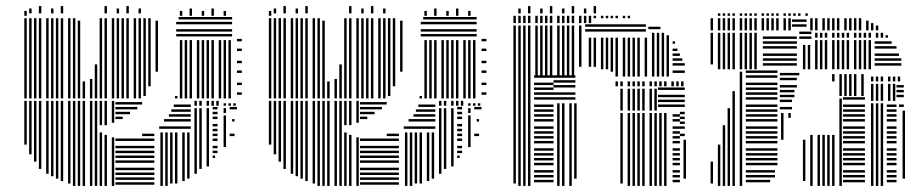

<svg xmlns="http://www.w3.org/2000/svg" viewBox="-20 -612 3043 632"><path d="M68 -136H60V-280H68ZM84 -104H76V-280H84ZM100 -80H92V-280H100ZM116 -56H108V-280H116ZM140 -40H132V-280H140ZM156 -32H148V-280H156ZM172 -24H164V-280H172ZM188 -16H180V-280H188ZM212 -8H204V-280H212ZM228 0H220V-280H228ZM244 0H236V-280H244ZM260 0H252V-280H260ZM284 0H276V-280H284ZM300 0H292V-280H300ZM316 0H308V-176H316ZM316 -200H308V-280H316ZM332 0H324V-168H332ZM332 -200H324V-280H332ZM356 0H348V-160H356ZM356 -208H348V-280H356ZM488 -4H360V-12H488ZM488 -20H360V-28H488ZM488 -36H360V-44H488ZM488 -52H360V-60H488ZM488 -76H360V-84H488ZM488 -92H360V-100H488ZM488 -108H360V-116H488ZM488 -124H360V-132H488ZM488 -148H360V-156H488ZM488 -164H448V-172H488ZM384 -220H360V-228H384ZM408 -236H360V-244H408ZM432 -252H360V-260H432ZM448 -268H360V-276H448ZM516 0H508V-176H516ZM532 0H524V-176H532ZM548 -8H540V-176H548ZM564 -8H556V-176H564ZM588 -16H580V-176H588ZM604 -24H596V-176H604ZM608 -188H504V-196H608ZM608 -212H520V-220H608ZM608 -228H536V-236H608ZM608 -244H544V-252H608ZM608 -260H552V-268H608ZM628 -40H620V-256H628ZM644 -56H636V-256H644ZM668 -64H660V-256H668ZM688 -92H680V-100H688ZM696 -108H680V-116H696ZM696 -124H680V-132H696ZM696 -148H680V-156H696ZM696 -164H680V-172H696ZM696 -180H680V-188H696ZM696 -196H680V-204H696ZM696 -220H680V-228H696ZM696 -236H680V-244H696ZM696 -252H680V-260H696ZM628 -264H620V-280H628ZM644 -264H636V-280H644ZM668 -264H660V-280H668ZM684 -264H676V-280H684ZM700 -264H692V-280H700ZM724 -128H716V-232H724ZM752 -164H736V-172H752ZM752 -212H744V-220H752ZM724 -240H716V-256H724ZM760 -252H736V-260H760ZM724 -264H716V-272H724ZM740 -264H732V-272H740ZM756 -264H748V-272H756ZM68 -288H60V-552H68ZM84 -288H76V-552H84ZM100 -288H92V-552H100ZM116 -288H108V-552H116ZM140 -288H132V-552H140ZM156 -288H148V-552H156ZM172 -288H164V-552H172ZM188 -288H180V-552H188ZM212 -288H204V-552H212ZM228 -288H220V-552H228ZM244 -288H236V-544H244ZM260 -288H252V-344H260ZM284 -288H276V-352H284ZM300 -288H292V-400H300ZM316 -288H308V-552H316ZM332 -288H324V-552H332ZM356 -288H348V-552H356ZM372 -288H364V-552H372ZM388 -288H380V-552H388ZM404 -288H396V-552H404ZM428 -288H420V-552H428ZM444 -288H436V-552H444ZM460 -296H452V-552H460ZM476 -328H468V-552H476ZM500 -376H492V-544H500ZM564 -288H556V-296H564ZM580 -288H572V-480H580ZM596 -288H588V-480H596ZM612 -288H604V-480H612ZM636 -288H628V-480H636ZM652 -288H644V-480H652ZM668 -288H660V-480H668ZM684 -288H676V-480H684ZM708 -288H700V-480H708ZM724 -288H716V-480H724ZM740 -288H732V-480H740ZM744 -492H560V-500H744ZM744 -508H560V-516H744ZM744 -532H560V-540H744ZM744 -548H568V-556H744ZM776 -300H760V-308H776ZM776 -332H760V-340H776ZM776 -372H760V-380H776ZM776 -404H760V-412H776ZM776 -444H760V-452H776ZM776 -476H760V-484H776ZM68 -560H60V-576H68ZM580 -560H572V-576H580ZM612 -560H604V-584H612ZM652 -560H644V-576H652ZM684 -560H676V-584H684ZM724 -560H716V-576H724ZM84 -568H76V-584H84ZM116 -568H108V-592H116ZM156 -568H148V-584H156ZM188 -568H180V-592H188ZM332 -568H324V-592H332ZM372 -568H364V-584H372ZM404 -568H396V-592H404ZM444 -568H436V-584H444Z M873 -136H865V-280H873ZM889 -104H881V-280H889ZM905 -80H897V-280H905ZM921 -56H913V-280H921ZM945 -40H937V-280H945ZM961 -32H953V-280H961ZM977 -24H969V-280H977ZM993 -16H985V-280H993ZM1017 -8H1009V-280H1017ZM1033 0H1025V-280H1033ZM1049 0H1041V-280H1049ZM1065 0H1057V-280H1065ZM1089 0H1081V-280H1089ZM1105 0H1097V-280H1105ZM1121 0H1113V-176H1121ZM1121 -200H1113V-280H1121ZM1137 0H1129V-168H1137ZM1137 -200H1129V-280H1137ZM1161 0H1153V-160H1161ZM1161 -208H1153V-280H1161ZM1293 -4H1165V-12H1293ZM1293 -20H1165V-28H1293ZM1293 -36H1165V-44H1293ZM1293 -52H1165V-60H1293ZM1293 -76H1165V-84H1293ZM1293 -92H1165V-100H1293ZM1293 -108H1165V-116H1293ZM1293 -124H1165V-132H1293ZM1293 -148H1165V-156H1293ZM1293 -164H1253V-172H1293ZM1189 -220H1165V-228H1189ZM1213 -236H1165V-244H1213ZM1237 -252H1165V-260H1237ZM1253 -268H1165V-276H1253ZM1321 0H1313V-176H1321ZM1337 0H1329V-176H1337ZM1353 -8H1345V-176H1353ZM1369 -8H1361V-176H1369ZM1393 -16H1385V-176H1393ZM1409 -24H1401V-176H1409ZM1413 -188H1309V-196H1413ZM1413 -212H1325V-220H1413ZM1413 -228H1341V-236H1413ZM1413 -244H1349V-252H1413ZM1413 -260H1357V-268H1413ZM1433 -40H1425V-256H1433ZM1449 -56H1441V-256H1449ZM1473 -64H1465V-256H1473ZM1493 -92H1485V-100H1493ZM1501 -108H1485V-116H1501ZM1501 -124H1485V-132H1501ZM1501 -148H1485V-156H1501ZM1501 -164H1485V-172H1501ZM1501 -180H1485V-188H1501ZM1501 -196H1485V-204H1501ZM1501 -220H1485V-228H1501ZM1501 -236H1485V-244H1501ZM1501 -252H1485V-260H1501ZM1433 -264H1425V-280H1433ZM1449 -264H1441V-280H1449ZM1473 -264H1465V-280H1473ZM1489 -264H1481V-280H1489ZM1505 -264H1497V-280H1505ZM1529 -128H1521V-232H1529ZM1557 -164H1541V-172H1557ZM1557 -212H1549V-220H1557ZM1529 -240H1521V-256H1529ZM1565 -252H1541V-260H1565ZM1529 -264H1521V-272H1529ZM1545 -264H1537V-272H1545ZM1561 -264H1553V-272H1561ZM873 -288H865V-552H873ZM889 -288H881V-552H889ZM905 -288H897V-552H905ZM921 -288H913V-552H921ZM945 -288H937V-552H945ZM961 -288H953V-552H961ZM977 -288H969V-552H977ZM993 -288H985V-552H993ZM1017 -288H1009V-552H1017ZM1033 -288H1025V-552H1033ZM1049 -288H1041V-544H1049ZM1065 -288H1057V-344H1065ZM1089 -288H1081V-352H1089ZM1105 -288H1097V-400H1105ZM1121 -288H1113V-552H1121ZM1137 -288H1129V-552H1137ZM1161 -288H1153V-552H1161ZM1177 -288H1169V-552H1177ZM1193 -288H1185V-552H1193ZM1209 -288H1201V-552H1209ZM1233 -288H1225V-552H1233ZM1249 -288H1241V-552H1249ZM1265 -296H1257V-552H1265ZM1281 -328H1273V-552H1281ZM1305 -376H1297V-544H1305ZM1369 -288H1361V-296H1369ZM1385 -288H1377V-480H1385ZM1401 -288H1393V-480H1401ZM1417 -288H1409V-480H1417ZM1441 -288H1433V-480H1441ZM1457 -288H1449V-480H1457ZM1473 -288H1465V-480H1473ZM1489 -288H1481V-480H1489ZM1513 -288H1505V-480H1513ZM1529 -288H1521V-480H1529ZM1545 -288H1537V-480H1545ZM1549 -492H1365V-500H1549ZM1549 -508H1365V-516H1549ZM1549 -532H1365V-540H1549ZM1549 -548H1373V-556H1549ZM1581 -300H1565V-308H1581ZM1581 -332H1565V-340H1581ZM1581 -372H1565V-380H1581ZM1581 -404H1565V-412H1581ZM1581 -444H1565V-452H1581ZM1581 -476H1565V-484H1581ZM873 -560H865V-576H873ZM1385 -560H1377V-576H1385ZM1417 -560H1409V-584H1417ZM1457 -560H1449V-576H1457ZM1489 -560H1481V-584H1489ZM1529 -560H1521V-576H1529ZM889 -568H881V-584H889ZM921 -568H913V-592H921ZM961 -568H953V-584H961ZM993 -568H985V-592H993ZM1137 -568H1129V-592H1137ZM1177 -568H1169V-584H1177ZM1209 -568H1201V-592H1209ZM1249 -568H1241V-584H1249Z M1678 -8H1670V-360H1678ZM1694 0H1686V-360H1694ZM1710 0H1702V-360H1710ZM1726 0H1718V-360H1726ZM1802 -12H1738V-20H1802ZM1802 -28H1738V-36H1802ZM1802 -44H1738V-52H1802ZM1802 -68H1738V-76H1802ZM1802 -84H1738V-92H1802ZM1802 -100H1738V-108H1802ZM1802 -116H1738V-124H1802ZM1802 -140H1738V-148H1802ZM1802 -156H1738V-164H1802ZM1802 -172H1738V-180H1802ZM1802 -188H1738V-196H1802ZM1802 -212H1738V-220H1802ZM1802 -228H1738V-236H1802ZM1802 -244H1738V-252H1802ZM1802 -260H1738V-268H1802ZM1802 -284H1738V-292H1802ZM1802 -300H1738V-308H1802ZM1802 -316H1738V-324H1802ZM1802 -332H1738V-340H1802ZM1802 -356H1738V-364H1802ZM1822 0H1814V-272H1822ZM1838 0H1830V-272H1838ZM1862 0H1854V-272H1862ZM1878 -24H1870V-272H1878ZM1874 -284H1802V-292H1874ZM1874 -300H1802V-308H1874ZM1874 -324H1802V-332H1874ZM1874 -340H1802V-348H1874ZM1874 -356H1802V-364H1874ZM2030 -8H2022V-240H2030ZM2054 0H2046V-240H2054ZM2070 0H2062V-240H2070ZM2086 0H2078V-240H2086ZM2102 0H2094V-240H2102ZM2126 0H2118V-240H2126ZM2142 0H2134V-240H2142ZM2158 0H2150V-240H2158ZM2174 0H2166V-240H2174ZM2218 -12H2194V-20H2218ZM2218 -28H2194V-36H2218ZM2218 -44H2194V-52H2218ZM2218 -68H2194V-76H2218ZM2218 -84H2194V-92H2218ZM2218 -100H2194V-108H2218ZM2218 -116H2194V-124H2218ZM2218 -140H2194V-148H2218ZM2218 -156H2194V-164H2218ZM2218 -172H2194V-180H2218ZM2218 -188H2194V-196H2218ZM2218 -212H2194V-220H2218ZM2218 -228H2194V-236H2218ZM2238 -24H2230V-152H2238ZM2234 -164H2218V-172H2234ZM2234 -188H2218V-196H2234ZM2234 -204H2218V-212H2234ZM2234 -220H2218V-228H2234ZM2234 -236H2218V-244H2234ZM2030 -248H2022V-320H2030ZM2054 -248H2046V-320H2054ZM2070 -248H2062V-320H2070ZM2086 -248H2078V-320H2086ZM2102 -248H2094V-320H2102ZM2126 -248H2118V-320H2126ZM2142 -248H2134V-320H2142ZM2234 -260H2146V-268H2234ZM2234 -276H2146V-284H2234ZM2234 -292H2146V-300H2234ZM2234 -316H2146V-324H2234ZM2014 -328H2006V-344H2014ZM2030 -328H2022V-344H2030ZM2054 -328H2046V-344H2054ZM2070 -328H2062V-344H2070ZM2086 -328H2078V-344H2086ZM2102 -328H2094V-344H2102ZM2126 -328H2118V-344H2126ZM2142 -328H2134V-344H2142ZM2158 -328H2150V-344H2158ZM2174 -328H2166V-344H2174ZM2198 -328H2190V-344H2198ZM2214 -328H2206V-344H2214ZM2230 -328H2222V-344H2230ZM1678 -360H1670V-528H1678ZM1694 -360H1686V-528H1694ZM1710 -360H1702V-528H1710ZM1726 -360H1718V-528H1726ZM1750 -360H1742V-528H1750ZM1766 -360H1758V-528H1766ZM1782 -360H1774V-528H1782ZM1798 -360H1790V-528H1798ZM1822 -360H1814V-528H1822ZM1838 -360H1830V-528H1838ZM1854 -360H1846V-528H1854ZM1870 -360H1862V-528H1870ZM1894 -392H1886V-528H1894ZM1926 -392H1918V-488H1926ZM1942 -392H1934V-488H1942ZM1966 -384H1958V-488H1966ZM1982 -384H1974V-488H1982ZM1998 -376H1990V-488H1998ZM2014 -360H2006V-488H2014ZM2038 -360H2030V-488H2038ZM2054 -360H2046V-488H2054ZM2070 -360H2062V-488H2070ZM2086 -360H2078V-488H2086ZM2110 -360H2102V-488H2110ZM2106 -508H1906V-516H2106ZM2106 -524H1906V-532H2106ZM2134 -360H2126V-472H2134ZM2150 -360H2142V-472H2150ZM2166 -360H2158V-472H2166ZM2182 -360H2174V-472H2182ZM2234 -372H2194V-380H2234ZM2234 -396H2194V-404H2234ZM2226 -412H2194V-420H2226ZM2218 -428H2194V-436H2218ZM2210 -444H2194V-452H2210ZM2202 -468H2194V-476H2202ZM2134 -472H2126V-504H2134ZM2150 -472H2142V-504H2150ZM2166 -472H2158V-504H2166ZM2182 -472H2174V-496H2182ZM2154 -516H2114V-524H2154ZM1678 -536H1670V-552H1678ZM1694 -536H1686V-552H1694ZM1710 -536H1702V-552H1710ZM1726 -536H1718V-552H1726ZM1750 -536H1742V-552H1750ZM1766 -536H1758V-552H1766ZM1782 -536H1774V-552H1782ZM1798 -536H1790V-552H1798ZM1822 -536H1814V-552H1822ZM1838 -536H1830V-552H1838ZM1854 -536H1846V-552H1854ZM1870 -536H1862V-552H1870ZM1894 -536H1886V-552H1894ZM1910 -536H1902V-552H1910ZM1926 -536H1918V-552H1926ZM1678 -552H1670V-560H1678ZM1694 -552H1686V-560H1694ZM1710 -552H1702V-560H1710ZM1726 -552H1718V-560H1726ZM1750 -552H1742V-560H1750ZM1766 -552H1758V-560H1766ZM1782 -552H1774V-560H1782ZM1798 -552H1790V-560H1798ZM1822 -552H1814V-560H1822ZM1838 -552H1830V-560H1838ZM1854 -552H1846V-560H1854ZM1870 -552H1862V-560H1870ZM1894 -552H1886V-560H1894ZM1910 -552H1902V-560H1910ZM1926 -552H1918V-560H1926ZM1942 -552H1934V-560H1942ZM1966 -552H1958V-560H1966ZM1982 -552H1974V-560H1982ZM1998 -552H1990V-560H1998ZM2014 -552H2006V-560H2014ZM2038 -552H2030V-560H2038ZM2054 -552H2046V-560H2054ZM1694 -568H1686V-584H1694ZM1726 -568H1718V-592H1726ZM1766 -568H1758V-584H1766ZM1798 -568H1790V-592H1798ZM1838 -568H1830V-584H1838ZM1870 -568H1862V-592H1870ZM1910 -568H1902V-584H1910ZM1942 -568H1934V-592H1942Z M2327 -8H2319V-80H2327ZM2351 0H2343V-136H2351ZM2367 0H2359V-200H2367ZM2383 0H2375V-256H2383ZM2399 0H2391V-312H2399ZM2423 0H2415V-376H2423ZM2515 -12H2435V-20H2515ZM2531 -28H2435V-36H2531ZM2531 -44H2435V-52H2531ZM2539 -68H2435V-76H2539ZM2539 -84H2435V-92H2539ZM2539 -100H2435V-108H2539ZM2539 -116H2435V-124H2539ZM2539 -140H2435V-148H2539ZM2539 -156H2435V-164H2539ZM2539 -172H2435V-180H2539ZM2539 -188H2435V-196H2539ZM2539 -212H2435V-220H2539ZM2539 -228H2435V-236H2539ZM2539 -244H2435V-252H2539ZM2539 -260H2435V-268H2539ZM2539 -284H2435V-292H2539ZM2539 -300H2435V-308H2539ZM2539 -316H2435V-324H2539ZM2539 -332H2435V-340H2539ZM2539 -356H2435V-364H2539ZM2539 -372H2435V-380H2539ZM2559 -152H2551V-240H2559ZM2583 -224H2575V-240H2583ZM2631 -16H2623V-152H2631ZM2587 -252H2547V-260H2587ZM2587 -276H2547V-284H2587ZM2595 -292H2547V-300H2595ZM2595 -308H2547V-316H2595ZM2603 -324H2547V-332H2603ZM2603 -348H2547V-356H2603ZM2611 -364H2547V-372H2611ZM2655 0H2647V-168H2655ZM2679 0H2671V-168H2679ZM2695 0H2687V-168H2695ZM2711 0H2703V-168H2711ZM2727 0H2719V-168H2727ZM2751 0H2743V-288H2751ZM2827 -12H2755V-20H2827ZM2827 -28H2755V-36H2827ZM2827 -44H2755V-52H2827ZM2827 -68H2755V-76H2827ZM2827 -84H2755V-92H2827ZM2827 -100H2755V-108H2827ZM2827 -116H2755V-124H2827ZM2827 -140H2755V-148H2827ZM2827 -156H2755V-164H2827ZM2827 -172H2755V-180H2827ZM2827 -188H2755V-196H2827ZM2827 -212H2755V-220H2827ZM2827 -228H2755V-236H2827ZM2827 -244H2755V-252H2827ZM2827 -260H2755V-268H2827ZM2827 -284H2755V-292H2827ZM2727 -344H2719V-368H2727ZM2751 -296H2743V-368H2751ZM2767 -296H2759V-368H2767ZM2783 -296H2775V-368H2783ZM2799 -296H2791V-368H2799ZM2823 -296H2815V-368H2823ZM2855 0H2847V-272H2855ZM2871 0H2863V-272H2871ZM2887 0H2879V-272H2887ZM2931 -12H2899V-20H2931ZM2931 -28H2899V-36H2931ZM2931 -44H2899V-52H2931ZM2931 -68H2899V-76H2931ZM2931 -84H2899V-92H2931ZM2931 -100H2899V-108H2931ZM2931 -116H2899V-124H2931ZM2931 -140H2899V-148H2931ZM2931 -156H2899V-164H2931ZM2931 -172H2899V-180H2931ZM2931 -188H2899V-196H2931ZM2931 -212H2899V-220H2931ZM2931 -228H2899V-236H2931ZM2931 -244H2899V-252H2931ZM2931 -260H2899V-268H2931ZM2959 -24H2951V-248H2959ZM2955 -260H2939V-268H2955ZM2855 -280H2847V-336H2855ZM2871 -280H2863V-336H2871ZM2887 -280H2879V-336H2887ZM2911 -280H2903V-336H2911ZM2927 -280H2919V-336H2927ZM2955 -292H2931V-300H2955ZM2955 -308H2931V-316H2955ZM2955 -324H2931V-332H2955ZM2855 -344H2847V-360H2855ZM2871 -344H2863V-360H2871ZM2887 -344H2879V-360H2887ZM2911 -344H2903V-360H2911ZM2927 -344H2919V-360H2927ZM2943 -344H2935V-360H2943ZM2327 -400H2319V-504H2327ZM2351 -384H2343V-504H2351ZM2367 -384H2359V-504H2367ZM2383 -384H2375V-504H2383ZM2399 -384H2391V-504H2399ZM2423 -384H2415V-504H2423ZM2439 -384H2431V-504H2439ZM2455 -384H2447V-504H2455ZM2471 -384H2463V-504H2471ZM2603 -396H2491V-404H2603ZM2603 -412H2491V-420H2603ZM2603 -428H2491V-436H2603ZM2603 -452H2491V-460H2603ZM2603 -468H2491V-476H2603ZM2603 -484H2491V-492H2603ZM2631 -384H2623V-464H2631ZM2647 -384H2639V-464H2647ZM2651 -484H2611V-492H2651ZM2651 -500H2611V-508H2651ZM2671 -384H2663V-480H2671ZM2687 -384H2679V-480H2687ZM2703 -384H2695V-480H2703ZM2727 -384H2719V-480H2727ZM2743 -384H2735V-480H2743ZM2759 -384H2751V-480H2759ZM2775 -384H2767V-480H2775ZM2799 -384H2791V-480H2799ZM2815 -384H2807V-480H2815ZM2831 -384H2823V-480H2831ZM2847 -384H2839V-480H2847ZM2947 -396H2859V-404H2947ZM2947 -412H2859V-420H2947ZM2939 -428H2859V-436H2939ZM2931 -452H2859V-460H2931ZM2915 -468H2859V-476H2915ZM2671 -488H2663V-504H2671ZM2687 -488H2679V-504H2687ZM2703 -488H2695V-504H2703ZM2727 -488H2719V-504H2727ZM2743 -488H2735V-504H2743ZM2759 -488H2751V-504H2759ZM2775 -488H2767V-504H2775ZM2799 -488H2791V-504H2799ZM2815 -488H2807V-504H2815ZM2831 -488H2823V-504H2831ZM2847 -488H2839V-504H2847ZM2871 -488H2863V-504H2871ZM2887 -488H2879V-504H2887ZM2903 -488H2895V-496H2903ZM2327 -512H2319V-552H2327ZM2351 -512H2343V-552H2351ZM2367 -512H2359V-552H2367ZM2383 -512H2375V-552H2383ZM2399 -512H2391V-552H2399ZM2423 -512H2415V-552H2423ZM2439 -512H2431V-552H2439ZM2455 -512H2447V-552H2455ZM2471 -512H2463V-552H2471ZM2495 -512H2487V-552H2495ZM2511 -512H2503V-552H2511ZM2527 -512H2519V-552H2527ZM2543 -512H2535V-552H2543ZM2567 -512H2559V-552H2567ZM2583 -512H2575V-552H2583ZM2635 -524H2587V-532H2635ZM2635 -540H2587V-548H2635ZM2655 -512H2647V-552H2655ZM2671 -512H2663V-552H2671ZM2695 -512H2687V-552H2695ZM2711 -512H2703V-552H2711ZM2727 -512H2719V-552H2727ZM2743 -512H2735V-552H2743ZM2767 -512H2759V-552H2767ZM2783 -512H2775V-552H2783ZM2799 -512H2791V-552H2799ZM2815 -512H2807V-552H2815ZM2839 -512H2831V-544H2839ZM2855 -512H2847V-536H2855ZM2871 -512H2863V-528H2871ZM2351 -560H2343V-568H2351ZM2367 -560H2359V-568H2367ZM2383 -560H2375V-568H2383ZM2399 -560H2391V-568H2399ZM2423 -560H2415V-568H2423ZM2439 -560H2431V-568H2439ZM2455 -560H2447V-568H2455ZM2471 -560H2463V-568H2471ZM2495 -560H2487V-568H2495ZM2511 -560H2503V-568H2511ZM2527 -560H2519V-568H2527ZM2543 -560H2535V-568H2543ZM2567 -560H2559V-568H2567ZM2583 -560H2575V-568H2583ZM2599 -560H2591V-568H2599ZM2615 -560H2607V-568H2615ZM2639 -560H2631V-568H2639Z"/></svg>

Font: Rubik Lines
Style: Regular
Weight: 400
Designer: Hubert and Fischer, NaN
Foundry: Hubert and Fischer, NaN
Version: Version 2.201